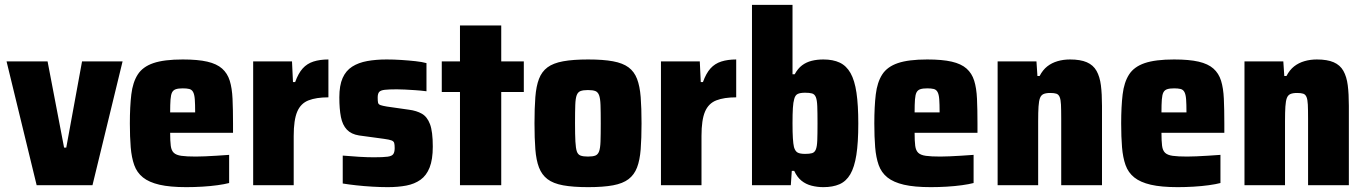

<svg xmlns="http://www.w3.org/2000/svg" viewBox="-20 -763 5623 791"><path d="M131 0 7 -510H176L244 -155H253L318 -510H485L361 0Z M748 8Q680 8 637 -2Q594 -12 569 -32Q544 -52 533 -83Q522 -114 518.5 -156.5Q515 -199 515 -254Q515 -324 521 -374Q527 -424 547.5 -456Q568 -488 612 -503Q656 -518 733 -518Q795 -518 834 -509Q873 -500 895 -480.5Q917 -461 926.5 -430.5Q936 -400 938 -356Q940 -312 940 -254V-216H681Q681 -182 683.5 -162.5Q686 -143 696 -133.5Q706 -124 727.5 -121Q749 -118 787 -118Q804 -118 825.5 -119Q847 -120 872.5 -121.5Q898 -123 924 -125V-9Q905 -4 876 0Q847 4 813.5 6Q780 8 748 8ZM784 -286V-300Q784 -334 782.5 -354Q781 -374 775.5 -384Q770 -394 759.5 -396.5Q749 -399 733 -399Q715 -399 704.5 -395.5Q694 -392 689 -382.5Q684 -373 682.5 -353Q681 -333 681 -300H798Z M1023 0V-510H1183L1187 -425H1196Q1209 -461 1227 -481Q1245 -501 1271.5 -509.5Q1298 -518 1333 -518V-362Q1283 -362 1251 -349.5Q1219 -337 1204.5 -303Q1190 -269 1190 -203V0Z M1577 8Q1548 8 1514 6Q1480 4 1448 0.5Q1416 -3 1392 -7V-122Q1409 -121 1426 -119.5Q1443 -118 1460 -117Q1477 -116 1492.5 -115.5Q1508 -115 1520 -115Q1559 -115 1577 -117.5Q1595 -120 1600.5 -128.5Q1606 -137 1606 -153Q1606 -167 1604 -174Q1602 -181 1593 -184.5Q1584 -188 1562 -191L1459 -205Q1427 -210 1409 -229Q1391 -248 1384.5 -281Q1378 -314 1378 -362Q1378 -411 1391.5 -441.5Q1405 -472 1431 -488.5Q1457 -505 1493 -511.5Q1529 -518 1573 -518Q1602 -518 1633 -516Q1664 -514 1691.5 -511Q1719 -508 1737 -503V-387Q1714 -390 1691 -391.5Q1668 -393 1649 -394Q1630 -395 1615 -395Q1582 -395 1565 -393Q1548 -391 1542 -384Q1536 -377 1536 -361Q1536 -347 1537.5 -340Q1539 -333 1547.5 -330Q1556 -327 1574 -324L1665 -311Q1696 -307 1718 -294.5Q1740 -282 1751.5 -251.5Q1763 -221 1763 -159Q1763 -106 1750 -73Q1737 -40 1712.5 -22.5Q1688 -5 1654 1.5Q1620 8 1577 8Z M1875 0V-384H1800V-510H1875V-658H2045V-510H2138V-384H2045V0Z M2403 8Q2341 8 2300 0.5Q2259 -7 2235.5 -25Q2212 -43 2200.5 -73Q2189 -103 2185.5 -148Q2182 -193 2182 -255Q2182 -318 2185.5 -363Q2189 -408 2200.5 -438Q2212 -468 2235.5 -485.5Q2259 -503 2300 -510.5Q2341 -518 2403 -518Q2465 -518 2505.5 -510.5Q2546 -503 2569.5 -485.5Q2593 -468 2604.5 -438Q2616 -408 2619.5 -363Q2623 -318 2623 -255Q2623 -193 2619.5 -148Q2616 -103 2604.5 -73Q2593 -43 2569.5 -25Q2546 -7 2505.5 0.5Q2465 8 2403 8ZM2402 -118Q2422 -118 2432.5 -122Q2443 -126 2448 -139Q2453 -152 2454 -180Q2455 -208 2455 -255Q2455 -303 2454 -330.5Q2453 -358 2448 -371Q2443 -384 2432.5 -388Q2422 -392 2402 -392Q2383 -392 2372 -388Q2361 -384 2356 -371Q2351 -358 2350 -330.5Q2349 -303 2349 -255Q2349 -208 2350.5 -180Q2352 -152 2356.5 -139Q2361 -126 2372 -122Q2383 -118 2402 -118Z M2703 0V-510H2863L2867 -425H2876Q2889 -461 2907 -481Q2925 -501 2951.5 -509.5Q2978 -518 3013 -518V-362Q2963 -362 2931 -349.5Q2899 -337 2884.5 -303Q2870 -269 2870 -203V0Z M3372 8Q3347 8 3323.5 2Q3300 -4 3282 -18.5Q3264 -33 3252 -59H3242L3238 0H3078V-743H3245V-457H3254Q3267 -481 3284.5 -494Q3302 -507 3324 -512.5Q3346 -518 3372 -518Q3412 -518 3439.5 -505Q3467 -492 3484 -462Q3501 -432 3508.5 -381Q3516 -330 3516 -254Q3516 -175 3508 -124.5Q3500 -74 3483 -45Q3466 -16 3438.5 -4Q3411 8 3372 8ZM3297 -129Q3315 -129 3325.5 -132Q3336 -135 3341 -147Q3346 -159 3347 -184.5Q3348 -210 3348 -255Q3348 -300 3347 -325.5Q3346 -351 3341 -363Q3336 -375 3325.5 -378Q3315 -381 3297 -381Q3277 -381 3266.5 -376Q3256 -371 3252 -355Q3248 -342 3246.5 -318Q3245 -294 3245 -255Q3245 -217 3246.5 -193.5Q3248 -170 3251 -157Q3256 -140 3266 -134.5Q3276 -129 3297 -129Z M3815 8Q3747 8 3704 -2Q3661 -12 3636 -32Q3611 -52 3600 -83Q3589 -114 3585.5 -156.5Q3582 -199 3582 -254Q3582 -324 3588 -374Q3594 -424 3614.5 -456Q3635 -488 3679 -503Q3723 -518 3800 -518Q3862 -518 3901 -509Q3940 -500 3962 -480.5Q3984 -461 3993.5 -430.5Q4003 -400 4005 -356Q4007 -312 4007 -254V-216H3748Q3748 -182 3750.5 -162.5Q3753 -143 3763 -133.5Q3773 -124 3794.5 -121Q3816 -118 3854 -118Q3871 -118 3892.5 -119Q3914 -120 3939.5 -121.5Q3965 -123 3991 -125V-9Q3972 -4 3943 0Q3914 4 3880.5 6Q3847 8 3815 8ZM3851 -286V-300Q3851 -334 3849.5 -354Q3848 -374 3842.5 -384Q3837 -394 3826.5 -396.5Q3816 -399 3800 -399Q3782 -399 3771.5 -395.5Q3761 -392 3756 -382.5Q3751 -373 3749.5 -353Q3748 -333 3748 -300H3865Z M4090 0V-510H4250L4254 -450H4263Q4276 -475 4294.5 -489.5Q4313 -504 4337 -511Q4361 -518 4388 -518Q4431 -518 4457.5 -506.5Q4484 -495 4497.5 -471Q4511 -447 4515.5 -411.5Q4520 -376 4520 -327V0H4352V-273Q4352 -311 4351 -332Q4350 -353 4345.5 -363.5Q4341 -374 4332 -377Q4323 -380 4307 -380Q4289 -380 4279 -375.5Q4269 -371 4264.5 -359Q4260 -347 4258.5 -324Q4257 -301 4257 -264V0Z M4832 8Q4764 8 4721 -2Q4678 -12 4653 -32Q4628 -52 4617 -83Q4606 -114 4602.5 -156.5Q4599 -199 4599 -254Q4599 -324 4605 -374Q4611 -424 4631.5 -456Q4652 -488 4696 -503Q4740 -518 4817 -518Q4879 -518 4918 -509Q4957 -500 4979 -480.5Q5001 -461 5010.5 -430.5Q5020 -400 5022 -356Q5024 -312 5024 -254V-216H4765Q4765 -182 4767.5 -162.5Q4770 -143 4780 -133.5Q4790 -124 4811.5 -121Q4833 -118 4871 -118Q4888 -118 4909.5 -119Q4931 -120 4956.5 -121.5Q4982 -123 5008 -125V-9Q4989 -4 4960 0Q4931 4 4897.5 6Q4864 8 4832 8ZM4868 -286V-300Q4868 -334 4866.5 -354Q4865 -374 4859.5 -384Q4854 -394 4843.5 -396.5Q4833 -399 4817 -399Q4799 -399 4788.5 -395.5Q4778 -392 4773 -382.5Q4768 -373 4766.5 -353Q4765 -333 4765 -300H4882Z M5107 0V-510H5267L5271 -450H5280Q5293 -475 5311.5 -489.5Q5330 -504 5354 -511Q5378 -518 5405 -518Q5448 -518 5474.5 -506.5Q5501 -495 5514.5 -471Q5528 -447 5532.5 -411.5Q5537 -376 5537 -327V0H5369V-273Q5369 -311 5368 -332Q5367 -353 5362.5 -363.5Q5358 -374 5349 -377Q5340 -380 5324 -380Q5306 -380 5296 -375.5Q5286 -371 5281.5 -359Q5277 -347 5275.5 -324Q5274 -301 5274 -264V0Z"/></svg>

Font: Saira SemiCondensed ExtraBold
Style: Regular
Weight: 800
Width: 4
Designer: Hector Gatti with collaboration of the Omnibus-Type team
Foundry: Omnibus-Type
Version: Version 1.101